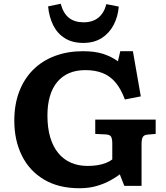

<svg xmlns="http://www.w3.org/2000/svg" viewBox="-20 -986 884 1020"><path d="M402 14Q291 14 213.5 -32.3Q136 -78.5 96 -159.8Q56 -241 56 -345Q56 -431 82 -499.2Q108 -567.5 156.2 -615.5Q204.5 -663.5 271.8 -688.7Q339 -714 421 -714Q484 -714 527.8 -699.8Q571.5 -685.5 606.5 -660.5L619 -714H686L728 -474L643.5 -457.5Q622 -515 592.8 -549Q563.5 -583 524.3 -598.2Q485 -613.5 433 -613.5Q384.5 -613.5 347.3 -597.5Q310 -581.5 284.3 -550.7Q258.5 -520 245.3 -475.2Q232 -430.5 232 -372.5Q232 -306 247 -256Q262 -206 290 -172.3Q318 -138.5 357.3 -121.5Q396.5 -104.5 445 -104.5Q474.5 -104.5 498.5 -108.5Q522.5 -112.5 542 -120Q561.5 -127.5 576.5 -139V-223.5Q576.5 -247.5 570.5 -259.2Q564.5 -271 540.5 -272L486 -274.5V-350.5H807V-274.5L764.5 -271Q746 -269.5 739 -258.7Q732 -248 732 -220V1.5H640.5L616.5 -59.5Q597.5 -45 566.8 -27.8Q536 -10.5 494.8 1.7Q453.5 14 402 14ZM422 -758Q364.5 -758 324.8 -782.8Q285 -807.5 263 -851.3Q241 -895 235.5 -952L302.5 -966Q316.5 -914.5 346.5 -891Q376.5 -867.5 424 -867.5Q472.5 -867.5 502.8 -892.3Q533 -917 545 -964L611 -951Q606.5 -896.5 583.3 -852.8Q560 -809 519.8 -783.5Q479.5 -758 422 -758Z"/></svg>

Font: Literata Variable Black
Style: Regular
Weight: 900
Designer: Latin by Veronika Burian and Jose Scaglione. Greek by Irene Vlachou. Cyrillic by Vera Evstafieva.
Foundry: TypeTogether
Version: Version 3.021